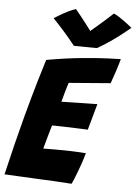

<svg xmlns="http://www.w3.org/2000/svg" viewBox="-70 -949 713 1002"><g transform="rotate(5 286.5 -448.0)"><path d="M343.5 6.8Q295.4 3.6 248.1 0.9Q200.8 -1.8 152 -3.6Q112.4 -5.5 71.3 -7.7Q30.2 -9.9 -9.5 -11.9Q10.1 -96.1 29.8 -175.2Q49.4 -254.2 67.9 -323.8Q98.1 -435.4 121.1 -513.4Q144 -591.4 155 -625.5Q253.9 -643.1 336.8 -651.2Q419.6 -659.2 474.4 -661.4Q529.2 -663.5 542.8 -663.5Q534 -631.2 523.7 -599.9Q513.4 -568.6 500.8 -533.9L282.4 -516.4Q280 -510 275.9 -496.1Q271.8 -482.2 267.1 -466.1Q262.5 -449.9 258.8 -435.9Q255 -421.9 253.1 -415.2Q264.9 -415.4 283.2 -415.8Q301.5 -416.1 323.2 -416.6Q345 -417.1 367.3 -417.6Q389.6 -418 408.9 -418.3Q428.1 -418.6 441.4 -419L403.1 -281.8Q396.4 -282.1 377.6 -282.9Q358.9 -283.6 334.3 -284.5Q309.8 -285.4 285.1 -286.1Q260.5 -286.8 241.7 -287.2Q222.9 -287.8 215.5 -287.6Q213.9 -282.6 210.4 -270.9Q206.9 -259.1 202.7 -244.2Q198.5 -229.4 194.1 -213.7Q189.8 -198 186.1 -184.8Q182.5 -171.5 180.2 -163.4Q187.1 -163.6 215.6 -163.7Q244 -163.8 273.8 -163.8Q299.1 -163.8 323.8 -162.9Q348.5 -162.1 369.4 -160.8Q390.4 -159.5 404 -158.4Q398.6 -138.4 389.9 -112.6Q381.1 -86.9 371.7 -61.8Q362.2 -36.8 354.6 -18.1Q347 0.6 343.5 6.8ZM486.2 -897.4Q498.5 -892.2 513.8 -882.5Q529 -872.8 543.9 -861.9Q558.8 -851 569.7 -842.2Q580.6 -833.4 583.6 -830.5Q518.4 -777 475.1 -748.5Q431.8 -720 414.2 -710.2Q403.6 -710.2 380.6 -710.5Q357.5 -710.8 332.9 -711Q308.2 -711.2 292.2 -711.6Q265.1 -746.5 236.1 -779.2Q207.1 -812 174.9 -846Q186.8 -853.4 206.3 -865.1Q225.9 -876.9 247.7 -887.7Q269.5 -898.5 286.9 -903.4Q301.1 -886.4 315.1 -868.9Q329.1 -851.4 341 -835.7Q352.9 -820 361.7 -808.5Q370.5 -797 374 -792H366.1Q373.9 -798.4 394.5 -816Q415.1 -833.6 440.3 -855.7Q465.5 -877.8 486.2 -897.4Z"/></g></svg>

Font: Grandstander Thin
Style: Italic
Weight: 100
Italic angle: -15°
Designer: Tyler Finck
Foundry: Etcetera Type Co
Version: Version 1.200